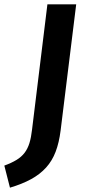

<svg xmlns="http://www.w3.org/2000/svg" viewBox="-80 -711 397 887"><path d="M-60 54Q-27 42 -4 28Q19 14 33.5 -5Q48 -24 56 -50Q64 -76 68 -112L139 -691H272L200 -108Q193 -52 177 -10Q161 32 133 63Q105 94 64 116.5Q23 139 -34 156Z"/></svg>

Font: Xgbmvzvtohvqztyvzapvmeyoton
Style: Regular
Weight: 500
Italic angle: -8°
Designer: Carrois Corporate & Edenspiekermann
Foundry: Carrois Corporate GbR & Edenspiekermann AG
Version: Version 2.001